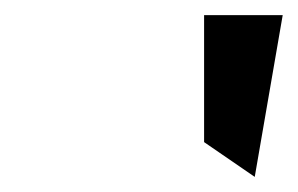

<svg xmlns="http://www.w3.org/2000/svg" viewBox="-20 -802 394 254"><path d="M317 -568 354 -782H250V-614Z"/></svg>

Font: Charger Monospace
Style: Regular
Weight: 400
Designer: Jasper
Foundry: Cannot Into Space Fonts
Version: Version 0.980